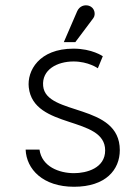

<svg xmlns="http://www.w3.org/2000/svg" viewBox="-20 -699 511 734"><path d="M78 -127C81 -52 144 15 263 15C384 15 438 -50 438 -125C438 -306 156 -255 145 -370C139 -433 199 -464 261 -464C318 -464 354 -438 354 -438L373 -484C373 -484 332 -513 261 -513C129 -513 83 -428 90 -365C108 -203 382 -257 382 -124C382 -56 311 -37 263 -37C206 -37 140 -62 131 -127ZM268 -538 337 -630C347 -644 342 -670 320 -677C303 -682 284 -676 275 -656L224 -538Z"/></svg>

Font: Advent Pro
Style: Regular
Weight: 400
Designer: Andreas Kalpakidis
Foundry: Andreas Kalpakidis
Version: Version 2.002 2008